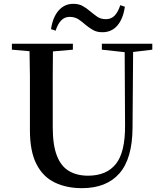

<svg xmlns="http://www.w3.org/2000/svg" viewBox="-20 -963 849 1001"><path d="M407 18Q327 18 265.5 -11.5Q204 -41 170 -107.5Q136 -174 136 -284V-397Q136 -481 136 -566Q135 -631 134 -696L42 -704V-735H360V-704L256 -695Q256 -631 255 -567Q255 -483 255 -397V-299Q255 -207 276.5 -151.5Q298 -96 339.5 -71.5Q381 -47 439 -47Q535 -47 584 -108Q633 -169 632 -310L630 -691L511 -704V-735H774V-704L674 -692L671 -296Q670 -136 602.5 -59Q535 18 407 18ZM246 -811Q255 -873 285.5 -908Q316 -943 362 -943Q391 -943 411.5 -931.5Q432 -920 449 -905Q467 -890 486 -876.5Q505 -863 532 -863Q560 -863 578 -882Q596 -901 607 -936L631 -928Q622 -865 592 -830Q562 -795 514 -795Q485 -795 465 -806.5Q445 -818 428 -832Q410 -848 390.5 -861.5Q371 -875 343 -875Q317 -875 299 -856.5Q281 -838 270 -803Z"/></svg>

Font: Early Summer Mincho SemiBold
Style: Regular
Weight: 600
Designer: GuiWonder
Version: Version 1.002